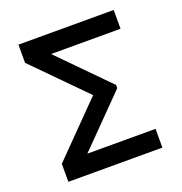

<svg xmlns="http://www.w3.org/2000/svg" viewBox="-129 -833 899 947"><g transform="rotate(-20 320.0 -360.0)"><path d="M70 0V-94.5L331 -360L70 -624.5V-720H570V-621.5H205.5L454.5 -368.5V-351.5L205.5 -98.5H563.5V0Z"/></g></svg>

Font: Cns Manrope SemBd
Style: Regular
Weight: 600
Designer: Mikhail Sharanda
Foundry: Mikhail Sharanda
Version: Version 4.504